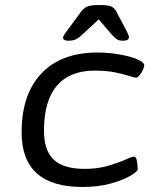

<svg xmlns="http://www.w3.org/2000/svg" viewBox="-20 -738 620 764"><path d="M308 6Q66 6 66 -211Q66 -363 145 -446Q224 -529 368 -529Q412 -529 455 -521.5Q498 -514 526 -502Q554 -490 554 -478Q554 -471 548.5 -459.5Q543 -448 535.5 -438.5Q528 -429 522 -429Q515 -429 493.5 -436Q472 -443 438 -450Q404 -457 356 -457Q258 -457 206.5 -397Q155 -337 155 -218Q155 -139 194 -102.5Q233 -66 317 -66Q369 -66 411 -78.5Q453 -91 479.5 -103Q506 -115 513 -115Q522 -115 525 -96Q528 -77 528 -64Q528 -56 499.5 -39Q471 -22 421.5 -8Q372 6 308 6ZM252 -576Q231 -576 231 -588Q231 -592 234 -597.5Q237 -603 247 -616L303 -692Q312 -704 325 -711Q338 -718 376 -718Q413 -718 425 -711Q437 -704 443 -692L483 -616Q493 -598 493 -590Q493 -576 470 -576Q454 -576 446 -581Q438 -586 425 -600L373 -661L307 -600Q292 -586 280.5 -581Q269 -576 252 -576Z"/></svg>

Font: Asap Expanded Expanded Regular
Style: Italic
Weight: 400
Width: 7
Italic angle: -6°
Designer: Pablo Cosgaya
Foundry: Omnibus-Type
Version: Version 3.001; ttfautohint (v1.8.4.7-5d5b)